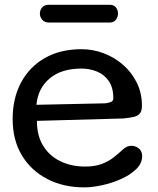

<svg xmlns="http://www.w3.org/2000/svg" viewBox="-20 -791 677 823"><path d="M341.3 12.2Q252 12.2 182.6 -23.7Q113.3 -59.6 73.7 -125.2Q34.2 -190.9 34.2 -280.8Q34.2 -369.6 70.1 -437Q106 -504.4 172.1 -542.2Q238.3 -580.1 329.6 -580.1Q378.9 -580.1 425 -562.5Q471.2 -544.9 508.1 -512.7Q544.9 -480.5 566.7 -436Q588.4 -391.6 588.4 -337.9Q588.4 -313.5 578.1 -303Q567.9 -292.5 549.8 -289.1Q531.7 -285.6 508.3 -283.2L138.2 -272.9Q138.2 -209 165.5 -165.3Q192.9 -121.6 239.7 -99.4Q286.6 -77.1 345.2 -77.1Q386.7 -77.1 415.5 -87.9Q444.3 -98.6 466.6 -116Q488.8 -133.3 510.3 -153.3Q525.4 -166 542.5 -166Q562.5 -166 575.9 -154.1Q589.4 -142.1 589.4 -122.1Q589.4 -90.8 563.7 -65.9Q538.1 -41 499 -23.7Q460 -6.3 417.5 2.9Q375 12.2 341.3 12.2ZM136.2 -341.8 429.7 -348.1Q443.4 -349.1 454.6 -353.5Q465.8 -357.9 465.8 -369.1Q465.8 -416 446 -444.1Q426.3 -472.2 395 -484.6Q363.8 -497.1 329.6 -497.1Q243.2 -497.1 192.9 -454.8Q142.6 -412.6 136.2 -341.8ZM190.9 -694.3Q170.9 -694.3 160.9 -706.5Q150.9 -718.8 150.9 -732.9Q150.9 -747.1 160.4 -758.8Q169.9 -770.5 188 -770.5H450.7Q468.3 -770.5 477.1 -758.8Q485.8 -747.1 485.8 -732.9Q485.8 -718.8 476.8 -706.5Q467.8 -694.3 449.7 -694.3Z"/></svg>

Font: Cutive
Style: Regular
Weight: 400
Version: Version 1.100; ttfautohint (v1.8.4.7-5d5b)